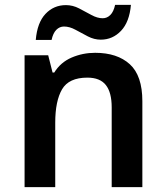

<svg xmlns="http://www.w3.org/2000/svg" viewBox="-20 -769 682 789"><path d="M371 -552Q462 -552 513.5 -505Q565 -458 565 -353V0H439V-328Q439 -389 415 -419.5Q391 -450 339 -450Q263 -450 235 -402Q207 -354 207 -265V0H81V-542H178L196 -471H203Q229 -513 274.5 -532.5Q320 -552 371 -552ZM127 -605Q133 -676 167 -712Q201 -748 251 -748Q279 -748 305 -734.5Q331 -721 355.5 -707.5Q380 -694 402 -694Q420 -694 433.5 -707.5Q447 -721 453 -749H518Q512 -679 477.5 -642.5Q443 -606 394 -606Q367 -606 341 -619.5Q315 -633 290.5 -646.5Q266 -660 243 -660Q225 -660 211.5 -646.5Q198 -633 192 -605Z"/></svg>

Font: Noto Sans Hanifi Rohingya SemiBold
Style: Regular
Weight: 600
Version: Version 2.101